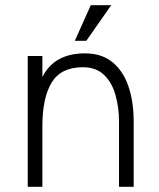

<svg xmlns="http://www.w3.org/2000/svg" viewBox="-20 -714 608 734"><path d="M327 -694H405L310 -558H266ZM86 0V-500H142V-420Q166 -466 206.5 -488Q247 -510 305 -510Q368 -510 409 -477Q450 -444 470.5 -385.5Q491 -327 491 -249V0H435V-249Q435 -301 422 -349Q409 -397 378.5 -427Q348 -457 297 -457Q213 -457 177.5 -398.5Q142 -340 142 -231V0Z"/></svg>

Font: Haskoy Light
Style: Regular
Weight: 300
Designer: Ertekin Erdin
Foundry: Ertekin Erdin
Version: Version 2.000; ttfautohint (v1.8.4.7-5d5b)